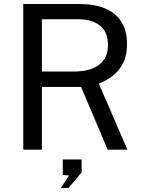

<svg xmlns="http://www.w3.org/2000/svg" viewBox="-20 -743 716 953"><path d="M95.5 0V-723H375.5Q453.5 -723 506 -699.2Q558.5 -675.5 584.5 -631.2Q610.5 -587 610.5 -525.5Q610.5 -466.5 589.8 -427.5Q569 -388.5 537 -364.8Q505 -341 470.5 -328L612.5 0H514.5L382.5 -311.5H188V0ZM188 -388H345.5Q427 -388 471.5 -421.2Q516 -454.5 516 -520Q516 -584 476.2 -615.8Q436.5 -647.5 367.5 -647.5H188ZM282 190 323 128 291.5 125.5V48.5H385V113L320 190Z"/></svg>

Font: Public Sans Thin
Style: Regular
Weight: 400
Version: Version 2.001